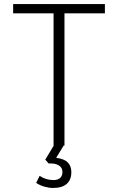

<svg xmlns="http://www.w3.org/2000/svg" viewBox="-20 -720 584 950"><path d="M295 0 258 61Q333 69 333 132Q333 169 310.5 189.5Q288 210 242 210Q222 210 199.5 203.5Q177 197 159 185L176 150Q207 171 245 171Q266 171 277.5 160.5Q289 150 289 131Q289 109 270.5 98Q252 87 221 89L204 70L246 0H245V-654H45V-700H499V-654H299V0Z"/></svg>

Font: Niramit ExtraLight
Style: Regular
Weight: 200
Designer: Katatrad Aksorn Co.,Ltd.
Foundry: Cadson Demak Co.,Ltd.
Version: Version 1.000; ttfautohint (v1.6)